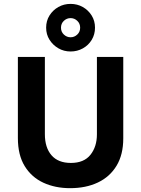

<svg xmlns="http://www.w3.org/2000/svg" viewBox="-20 -972 737 1002"><path d="M345.8 10Q268.3 10 206.7 -18.3Q145 -46.7 109.2 -104.6Q73.3 -162.5 73.3 -251.7V-675H214.2V-271.7Q214.2 -201.7 248.8 -161.7Q283.3 -121.7 350 -121.7Q418.3 -121.7 452.1 -164.2Q485.8 -206.7 485.8 -270.8V-675H623.3V-250Q623.3 -165 588.3 -107.1Q553.3 -49.2 490.8 -19.6Q428.3 10 345.8 10ZM348.3 -703.3Q313.3 -703.3 284.6 -720Q255.8 -736.7 238.3 -764.6Q220.8 -792.5 220.8 -827.5Q220.8 -863.3 238.3 -891.2Q255.8 -919.2 284.6 -935.4Q313.3 -951.7 348.3 -951.7Q383.3 -951.7 412.1 -935.4Q440.8 -919.2 458.3 -891.2Q475.8 -863.3 475.8 -827.5Q475.8 -792.5 458.8 -764.2Q441.7 -735.8 412.5 -719.6Q383.3 -703.3 348.3 -703.3ZM348.3 -777.5Q368.3 -777.5 383.3 -791.7Q398.3 -805.8 398.3 -827.5Q398.3 -849.2 383.3 -863.3Q368.3 -877.5 348.3 -877.5Q328.3 -877.5 313.3 -863.3Q298.3 -849.2 298.3 -827.5Q298.3 -805.8 313.3 -791.7Q328.3 -777.5 348.3 -777.5Z"/></svg>

Font: Funnel Sans
Style: Bold
Weight: 700
Designer: NORD ID, Kristian Moeller
Foundry: Dicotype
Version: Version 1.000